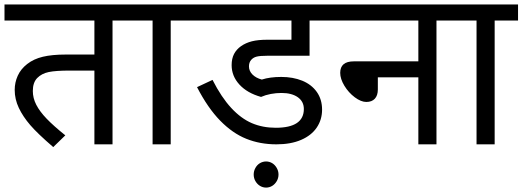

<svg xmlns="http://www.w3.org/2000/svg" viewBox="-20 -642 2324 854"><path d="M399.9 -328.1H291Q228 -328.1 196.5 -321.5Q165 -314.9 145.5 -294.9Q126 -274.9 126 -237.3Q126 -205.6 141.4 -175.8Q156.7 -146 187.5 -114Q218.3 -82 270.5 -40L216.8 12.2Q147 -47.9 114.5 -85.7Q82 -123.5 63.7 -162.1Q45.4 -200.7 45.4 -242.2Q45.4 -274.9 58.8 -304.9Q72.3 -335 101.1 -357.4Q129.9 -379.9 170.7 -389.6Q211.4 -399.4 272.5 -399.4H399.9V-550.8H0V-622.1H584.5V-550.8H480.5V0H399.9Z M843.3 -550.8H739.3V0H658.7V-550.8H569.8V-622.1H843.3Z M1141.1 -210.9Q1079.6 -228 1044.9 -265.9Q1010.3 -303.7 1010.3 -352.1Q1010.3 -381.3 1021 -401.9Q1031.7 -422.4 1052.2 -436.8Q1072.8 -451.2 1100.3 -458.3Q1127.9 -465.3 1170.4 -465.3H1276.4V-550.8H828.6V-622.1H1470.7V-550.8H1356.9V-394H1168Q1136.7 -394 1121.3 -390.1Q1106 -386.2 1096.7 -375Q1087.4 -363.8 1087.4 -346.7Q1087.4 -326.2 1103 -310.5Q1118.7 -294.9 1144.5 -288.1Q1180.7 -299.8 1231 -299.8Q1283.2 -299.8 1324.5 -283Q1365.7 -266.1 1389.2 -232.9Q1412.6 -199.7 1412.6 -154.3Q1412.6 -109.9 1388.9 -74.7Q1365.2 -39.6 1319.3 -19.8Q1273.4 0 1209.5 0Q1136.7 0 1075.4 -24.7Q1014.2 -49.3 959.2 -105.5Q904.3 -161.6 856.4 -254.4L925.3 -286.6Q964.8 -209 1008.5 -161.9Q1052.2 -114.7 1100.3 -94.2Q1148.4 -73.7 1206.5 -73.7Q1269 -73.7 1300.3 -94.7Q1331.5 -115.7 1331.5 -157.2Q1331.5 -190.4 1304.7 -209.5Q1277.8 -228.5 1231.9 -228.5Q1208 -228.5 1184.6 -224.1Q1161.1 -219.7 1141.1 -210.9ZM1218.8 134.3Q1218.8 150.4 1210.7 164.1Q1202.6 177.7 1190.2 185.1Q1177.7 192.4 1163.6 192.4Q1148.9 192.4 1136.5 184.8Q1124 177.2 1116.2 163.8Q1108.4 150.4 1108.4 134.3Q1108.4 118.7 1116 105Q1123.5 91.3 1136.2 83.7Q1148.9 76.2 1163.6 76.2Q1178.2 76.2 1190.7 83.7Q1203.1 91.3 1210.9 105Q1218.8 118.7 1218.8 134.3Z M1456.1 -550.8V-622.1H2025.4V-550.8H1921.4V0H1840.8V-297.9H1660.6V-244.1Q1660.6 -217.3 1647.2 -202.9Q1633.8 -188.5 1609.4 -188.5Q1585.9 -188.5 1558.1 -209.2Q1530.3 -230 1511.7 -260.7Q1493.2 -291.5 1493.2 -317.9Q1493.2 -369.1 1553.7 -369.1H1840.8V-550.8Z M2284.2 -550.8H2180.2V0H2099.6V-550.8H2010.7V-622.1H2284.2Z"/></svg>

Font: NotoSans
Style: Regular
Weight: 400
Designer: Monotype Design team
Foundry: Monotype Imaging Inc.
Version: Version 1.04; ttfautohint (v1.4.1)